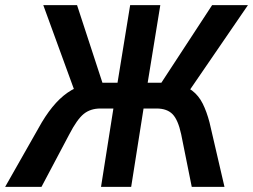

<svg xmlns="http://www.w3.org/2000/svg" viewBox="-53 -725 982 745"><path d="M-33 0 109 -250Q136 -295 164.5 -326Q193 -357 225 -375.5Q257 -394 296 -399L239 -365L115 -705H246L350 -387L338 -404H403L452 -705H569L520 -404H588L562 -387L770 -705H909L676 -365L630 -399Q667 -393 692.5 -373.5Q718 -354 733.5 -323Q749 -292 760 -250L818 0H691L650 -204Q638 -260 616.5 -282Q595 -304 554 -304H504L456 0H339L387 -304H337Q298 -304 272 -283Q246 -262 216 -204L108 0Z"/></svg>

Font: Nunito Sans 10pt Condensed
Style: Bold Italic
Weight: 700
Width: 3
Italic angle: -9°
Designer: Vernon Adams
Foundry: Vernon Adams
Version: Version 3.101;gftools[0.9.27]